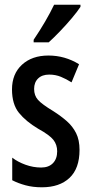

<svg xmlns="http://www.w3.org/2000/svg" viewBox="-20 -786 388 816"><path d="M318 -149Q318 -70 275.5 -30Q233 10 158 10Q120 10 88.5 1.5Q57 -7 32 -20V-116Q55 -98 88 -86Q121 -74 155 -74Q187 -74 205 -92.5Q223 -111 223 -143Q223 -171 207 -191.5Q191 -212 142 -239Q90 -270 60.5 -306.5Q31 -343 31 -406Q31 -472 73.5 -511Q116 -550 186 -550Q256 -550 316 -513L284 -436Q262 -450 239 -459.5Q216 -469 189 -469Q159 -469 142 -452.5Q125 -436 125 -408Q125 -380 141.5 -361.5Q158 -343 206 -314Q239 -293 264 -271Q289 -249 303.5 -220Q318 -191 318 -149ZM322 -757Q309 -737 285 -708.5Q261 -680 234.5 -652.5Q208 -625 187 -606H123V-617Q177 -697 210 -766H322Z"/></svg>

Font: Noto Sans Gujarati UI ExtraCondensed Medium
Style: Regular
Weight: 500
Width: 2
Designer: Jelle Bosma - Monotype Design Team, Universal Thirst
Foundry: Monotype Imaging Inc.
Version: Version 2.106; ttfautohint (v1.8.4.7-5d5b)